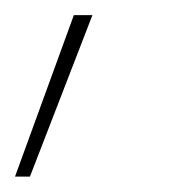

<svg xmlns="http://www.w3.org/2000/svg" viewBox="-30 -98 246 252"><path d="M-10.3 133.8 66.9 -78.1H91.3L9.3 133.8Z"/></svg>

Font: Inter Display Thin
Style: Italic
Weight: 100
Italic angle: -9.39999°
Designer: Rasmus Andersson
Foundry: rsms
Version: Version 4.000;git-a52131595